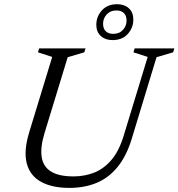

<svg xmlns="http://www.w3.org/2000/svg" viewBox="-20 -906 870 936"><path d="M197 -257Q176 -187.5 183.2 -140.5Q190.5 -93.5 228.8 -69.8Q267 -46 338 -46Q391.5 -46 438.5 -64.2Q485.5 -82.5 522.8 -125.8Q560 -169 583 -244.5L700 -628.5L630.5 -651L636.5 -670H830L824 -651L743 -627L623 -232Q597 -145.5 553.2 -92Q509.5 -38.5 450.2 -14.2Q391 10 318.5 10Q234 10 180.2 -19.5Q126.5 -49 110.5 -109.2Q94.5 -169.5 122.5 -261.5L234.5 -628.5L165 -651L171 -670H397L391 -651L310 -627ZM551 -885.5Q586.5 -885.5 608.2 -865.5Q630 -845.5 630 -811Q630 -770.5 603 -740.5Q576 -710.5 528.5 -710.5Q493.5 -710.5 471.5 -730.5Q449.5 -750.5 449.5 -785Q449.5 -825.5 476.8 -855.5Q504 -885.5 551 -885.5ZM532 -741Q562 -741 579.5 -760.5Q597 -780 597 -805.5Q597 -829.5 584 -842.2Q571 -855 547.5 -855Q517.5 -855 500 -835.5Q482.5 -816 482.5 -790.5Q482.5 -766.5 495.5 -753.8Q508.5 -741 532 -741Z"/></svg>

Font: Newsreader Text
Style: Italic
Weight: 400
Italic angle: -17°
Designer: Hugues Gentile
Foundry: Production Type
Version: Version 1.001